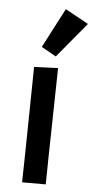

<svg xmlns="http://www.w3.org/2000/svg" viewBox="-53 -762 397 808"><g transform="rotate(5 145.0 -358.0)"><path d="M80 -475C76 -158 72 13 72 13H172C172 13 173 -106 181 -479ZM192 -729 105 -562 167 -527 290 -675Z"/></g></svg>

Font: McLaren
Style: Regular
Weight: 400
Designer: Astigmatic (AOETI)
Foundry: Astigmatic (AOETI)
Version: Version 1.000